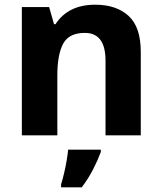

<svg xmlns="http://www.w3.org/2000/svg" viewBox="-20 -576 690 817"><path d="M385 -556Q475 -556 527 -508.5Q579 -461 579 -356V0H429V-318Q429 -436 341 -436Q273 -436 248.5 -389.5Q224 -343 224 -256V0H73V-546H189L210 -473H216Q270 -556 385 -556ZM409 71Q396 106 376 145Q356 184 328 221H240V208Q246 189 252.5 162Q259 135 263.5 108Q268 81 270 61H409Z"/></svg>

Font: Noto Sans Cherokee
Style: Bold
Weight: 700
Designer: Monotype Design Team
Foundry: Monotype Imaging Inc.
Version: Version 2.001; ttfautohint (v1.8.4.7-5d5b)